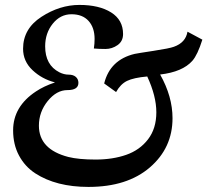

<svg xmlns="http://www.w3.org/2000/svg" viewBox="-20 -692 825 764"><path d="M565.9 -387.7Q511.7 -382.8 485.6 -370.1Q459.5 -357.4 441.9 -325.7L394.5 -359.9Q418 -454.1 515.6 -477.5Q526.9 -480 591.1 -489.7Q655.3 -499.5 671.9 -505.9Q718.8 -522.5 726.1 -565.9L785.2 -534.2Q766.1 -473.6 745.6 -450.2Q706.5 -405.8 617.2 -395.5Q666.5 -308.1 666.5 -221.7Q666.5 -103.5 576.4 -25.9Q486.3 51.8 332 51.8Q203.6 51.8 120.1 -2.4Q79.1 -29.3 55.7 -73Q32.2 -116.7 32.2 -173.3Q32.2 -268.1 123 -328.1Q154.3 -349.1 198.2 -363.8V-364.3Q147 -377.4 109.4 -412.8Q71.8 -448.2 71.8 -498Q71.8 -577.6 144.8 -625Q217.8 -672.4 296.1 -672.4Q374.5 -672.4 422.1 -642.6Q469.7 -612.8 469.7 -556.6Q469.7 -527.8 447.8 -512.5Q425.8 -497.1 399.7 -497.1Q373.5 -497.1 353.5 -499Q356.4 -518.1 356.4 -537.1Q356.4 -582 332.5 -608.6Q308.6 -635.3 264.4 -635.3Q220.2 -635.3 189.9 -597.7Q159.7 -560.1 159.7 -507.8Q159.7 -433.1 216.3 -404.3Q234.9 -395 253.2 -395Q271.5 -395 281.7 -386Q292 -377 292 -362.3Q292 -333.5 248.5 -333.5Q205.1 -333.5 169.9 -290Q134.8 -246.6 134.8 -191.9Q134.8 -97.7 252 -67.4Q293 -57.1 360.6 -57.1Q428.2 -57.1 482.2 -75.9Q536.1 -94.7 569.1 -137.7Q602.1 -180.7 602.1 -245.1Q602.1 -309.6 565.9 -387.7Z"/></svg>

Font: Corben
Style: Regular
Weight: 400
Designer: vernon adams
Foundry: vernon adams
Version: Version 1.101